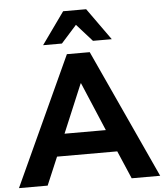

<svg xmlns="http://www.w3.org/2000/svg" viewBox="-71 -994 895 1047"><g transform="rotate(-5 376.5 -470.0)"><path d="M-10 0 314 -705H439L763 0H607L523 -196L585 -153H168L230 -196L147 0ZM375 -540 247 -235 220 -274H533L506 -235L377 -540ZM189 -765 314 -940H440L565 -765H462L377 -860L292 -765Z"/></g></svg>

Font: Nunito Sans 12pt ExtraLight 12pt ExtraBold
Style: Regular
Weight: 800
Version: Version 3.101;gftools[0.9.27]